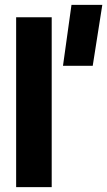

<svg xmlns="http://www.w3.org/2000/svg" viewBox="-20 -771 442 791"><path d="M274.5 -751H401.5L362 -500H239.5ZM46.5 -700H193V0H46.5Z"/></svg>

Font: Overused Grotesk
Style: Bold
Weight: 710
Version: Version 0.004